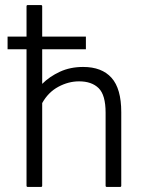

<svg xmlns="http://www.w3.org/2000/svg" viewBox="-20 -820 580 760"><path d="M147 -85Q147 -80 142 -80H90Q85 -80 85 -85V-795Q85 -800 90 -800H142Q147 -800 147 -795V-488Q176 -517 217 -536Q258 -555 309 -555Q383 -555 421.5 -512Q460 -469 460 -376V-85Q460 -80 455 -80H403Q398 -80 398 -85V-374Q398 -444 370.5 -471Q343 -498 293 -498Q251 -498 211 -476.5Q171 -455 147 -412ZM10 -675H320V-625H10Z"/></svg>

Font: Gowun Dodum
Style: Regular
Weight: 400
Designer: Yanghee Ryu
Foundry: Yanghee Ryu
Version: Version 2.000